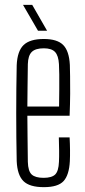

<svg xmlns="http://www.w3.org/2000/svg" viewBox="-20 -767 352 793"><path d="M161 6Q102 6 76.8 -19Q51.5 -44 49 -101.5Q48 -148 47.5 -197.8Q47 -247.5 47 -299Q47 -350.5 47.5 -400.5Q48 -450.5 49 -497.5Q51.5 -556 77.5 -581Q103.5 -606 161 -606Q216.5 -606 241 -581.2Q265.5 -556.5 268.5 -499Q269 -482.5 269.5 -452Q270 -421.5 269.8 -380Q269.5 -338.5 267.5 -289H93Q93 -245.5 93.8 -199.2Q94.5 -153 95 -98.5Q96 -60 111 -46.2Q126 -32.5 160 -32.5Q193.5 -32.5 207.8 -46.2Q222 -60 223.5 -98.5Q224.5 -118.5 224.2 -143.8Q224 -169 223 -199.5H267.5Q269 -172.5 269.2 -147.5Q269.5 -122.5 268.5 -101.5Q265.5 -44 242.5 -19Q219.5 6 161 6ZM93 -327H224Q224.5 -363 224.8 -397.5Q225 -432 224.8 -459.5Q224.5 -487 223.5 -502Q221.5 -537.5 207.2 -552.5Q193 -567.5 161 -567.5Q126.5 -567.5 111.2 -552.5Q96 -537.5 95 -502Q94.5 -452.5 93.8 -410Q93 -367.5 93 -327ZM137 -640 75 -747H113L174.5 -640Z"/></svg>

Font: Big Shoulders Display Thin Light
Style: Regular
Weight: 300
Version: Version 2.002